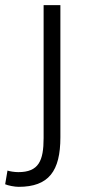

<svg xmlns="http://www.w3.org/2000/svg" viewBox="-83 -537 340 744"><path d="M-11 187C106 187 151 126 151 -5V-517H86V-2C86 86 67 130 -12 130C-27 130 -45 127 -54 124L-63 177C-52 182 -26 187 -11 187Z"/></svg>

Font: Repo Light
Style: Regular
Weight: 300
Designer: Stefan Peev
Foundry: Context Ltd
Version: Version 001.502